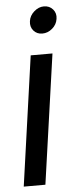

<svg xmlns="http://www.w3.org/2000/svg" viewBox="-54 -781 334 811"><g transform="rotate(-5 113.0 -375.5)"><path d="M147.9 -637.2Q125 -637.2 110.8 -653.6Q96.7 -669.9 100.1 -693.8Q103 -716.8 122.3 -733.9Q141.6 -751 164.1 -751Q188 -751 202.4 -734.1Q216.8 -717.3 212.9 -693.8Q209.5 -669.9 190.4 -653.6Q171.4 -637.2 147.9 -637.2ZM90.8 -549.8H183.1L105 0H13.2Z"/></g></svg>

Font: Oakes Grotesk
Style: Italic
Weight: 400
Italic angle: -8°
Designer: Samuel Oakes
Foundry: Samuel Oakes
Version: Version 1.000;PS 001.000;hotconv 1.0.88;makeotf.lib2.5.64775